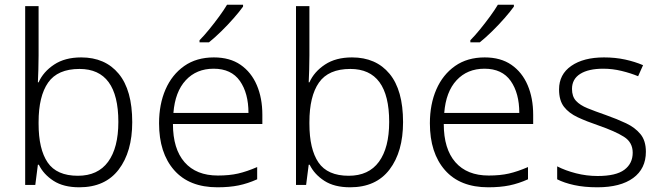

<svg xmlns="http://www.w3.org/2000/svg" viewBox="-20 -786 2811 816"><path d="M144 -550Q144 -521 143 -488.5Q142 -456 141 -436H144Q164 -481 210 -511.5Q256 -542 325 -542Q427 -542 484.5 -472.5Q542 -403 542 -267Q542 -141 484.5 -65.5Q427 10 317 10Q250 10 207.5 -17.5Q165 -45 145 -86H141L130 0H87V-760H144ZM318 -493Q225 -493 184.5 -435Q144 -377 144 -267V-260Q144 -152 182.5 -95.5Q221 -39 311 -39Q396 -39 439.5 -98.5Q483 -158 483 -268Q483 -493 318 -493Z M889 -542Q957 -542 1002.5 -510.5Q1048 -479 1071.5 -424Q1095 -369 1095 -298V-259H715Q715 -153 764.5 -96.5Q814 -40 906 -40Q955 -40 992 -48.5Q1029 -57 1073 -76V-24Q1033 -6 994 2Q955 10 904 10Q784 10 720 -63Q656 -136 656 -262Q656 -343 683.5 -406Q711 -469 763 -505.5Q815 -542 889 -542ZM888 -494Q815 -494 769.5 -445Q724 -396 717 -306H1036Q1036 -390 999.5 -442Q963 -494 888 -494ZM1013 -758Q998 -737 973.5 -709Q949 -681 921 -653.5Q893 -626 868 -606H828V-615Q847 -634 869 -661Q891 -688 911.5 -716Q932 -744 945 -766H1013Z M1295 -550Q1295 -521 1294 -488.5Q1293 -456 1292 -436H1295Q1315 -481 1361 -511.5Q1407 -542 1476 -542Q1578 -542 1635.5 -472.5Q1693 -403 1693 -267Q1693 -141 1635.5 -65.5Q1578 10 1468 10Q1401 10 1358.5 -17.5Q1316 -45 1296 -86H1292L1281 0H1238V-760H1295ZM1469 -493Q1376 -493 1335.5 -435Q1295 -377 1295 -267V-260Q1295 -152 1333.5 -95.5Q1372 -39 1462 -39Q1547 -39 1590.5 -98.5Q1634 -158 1634 -268Q1634 -493 1469 -493Z M2040 -542Q2108 -542 2153.5 -510.5Q2199 -479 2222.5 -424Q2246 -369 2246 -298V-259H1866Q1866 -153 1915.5 -96.5Q1965 -40 2057 -40Q2106 -40 2143 -48.5Q2180 -57 2224 -76V-24Q2184 -6 2145 2Q2106 10 2055 10Q1935 10 1871 -63Q1807 -136 1807 -262Q1807 -343 1834.5 -406Q1862 -469 1914 -505.5Q1966 -542 2040 -542ZM2039 -494Q1966 -494 1920.5 -445Q1875 -396 1868 -306H2187Q2187 -390 2150.5 -442Q2114 -494 2039 -494ZM2164 -758Q2149 -737 2124.5 -709Q2100 -681 2072 -653.5Q2044 -626 2019 -606H1979V-615Q1998 -634 2020 -661Q2042 -688 2062.5 -716Q2083 -744 2096 -766H2164Z M2725 -141Q2725 -69 2671 -29.5Q2617 10 2519 10Q2463 10 2420 0.5Q2377 -9 2348 -24V-79Q2383 -61 2428 -49.5Q2473 -38 2520 -38Q2598 -38 2633.5 -64.5Q2669 -91 2669 -137Q2669 -181 2632 -204.5Q2595 -228 2523 -253Q2473 -270 2435.5 -287.5Q2398 -305 2377 -332Q2356 -359 2356 -406Q2356 -470 2408 -506Q2460 -542 2547 -542Q2595 -542 2636.5 -533Q2678 -524 2713 -509L2692 -462Q2661 -475 2622 -484.5Q2583 -494 2544 -494Q2481 -494 2446 -472Q2411 -450 2411 -408Q2411 -376 2428 -357.5Q2445 -339 2477 -326Q2509 -313 2555 -297Q2603 -280 2641 -262Q2679 -244 2702 -216Q2725 -188 2725 -141Z"/></svg>

Font: Noto Sans Lao UI Light
Style: Regular
Weight: 300
Designer: Monotype Design Team
Foundry: Monotype Imaging Inc.
Version: Version 2.000; ttfautohint (v1.8.4.7-5d5b)